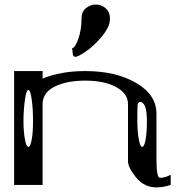

<svg xmlns="http://www.w3.org/2000/svg" viewBox="-20 -812 790 843"><path d="M125 -281.2Q125 -335 119.1 -376Q113.3 -417 104.5 -417Q95.7 -417 89.8 -376Q83 -328.1 83 -281.2Q83 -234.4 89.8 -198.2Q95.7 -167 104.5 -167Q113.3 -167 119.1 -198.2Q125 -228.5 125 -281.2ZM625 -281.2Q625 -364.3 594.7 -364.3Q585.9 -364.3 584 -350.6Q583 -341.8 583 -281.2Q583 -234.4 589.8 -198.2Q595.7 -167 604.5 -167Q613.3 -167 619.1 -198.2Q625 -228.5 625 -281.2ZM167 -500V-466.8Q246.1 -500 354.5 -500Q487.3 -500 577.1 -448.2Q667 -396.5 667 -312.5V-110.4Q667 -31.2 682.6 -31.2Q705.1 -31.2 729.5 -44.9V0Q697.3 10.7 667 10.7Q612.3 10.7 577.1 -33.2Q542 -77.1 542 -103.5V-354.5Q542 -402.3 488.3 -430.7Q436.5 -458 354.5 -458Q272.5 -458 219.7 -431.6Q167 -405.3 167 -354.5V-79.1V0H42V-500ZM462.9 -729.5Q462.9 -695.3 427.7 -652.3Q392.6 -610.4 358.4 -586.9Q322.3 -562.5 311.5 -562.5Q306.6 -562.5 303.7 -565.4Q300.8 -568.4 299.8 -573.2Q298.8 -577.1 298.8 -582Q298.8 -583 298.3 -585.9Q297.9 -588.9 297.9 -591.8Q297.9 -594.7 296.9 -597.7V-600.6Q308.6 -600.6 323.2 -639.6Q337.9 -679.7 337.9 -729.5Q337.9 -759.8 356.4 -775.4Q376 -792 400.4 -792Q425.8 -792 444.3 -775.4Q462.9 -758.8 462.9 -729.5Z"/></svg>

Font: okolaksMetalik
Style: bold
Weight: 700
Width: 7
Version: Version 0.6